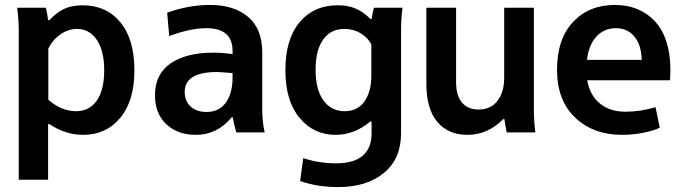

<svg xmlns="http://www.w3.org/2000/svg" viewBox="-20 -531 2748 770"><path d="M173.8 -335.9V-130.9Q226.6 -85 285.2 -85Q338.4 -85 368.2 -127.7Q397.9 -170.4 397.9 -249Q397.9 -327.6 368.2 -371.3Q338.4 -415 289.1 -415Q253.9 -415 222.2 -393.1Q190.4 -371.1 173.8 -335.9ZM55.2 189.9V-408.2Q55.2 -451.7 48.8 -500H164.1Q170.4 -472.7 172.9 -450.2H178.2Q206.5 -481 237.3 -495.4Q268.1 -509.8 311 -509.8Q406.2 -509.8 462.6 -441.7Q519 -373.5 519 -249Q519 -126.5 462.2 -58.3Q405.3 9.8 314 9.8Q242.2 9.8 178.2 -33.2H172.9V189.9Z M912.6 -217.8V-237.8Q860.8 -242.2 850.6 -242.2Q720.7 -242.2 720.7 -162.1Q720.7 -126.5 744.1 -104.2Q767.6 -82 807.6 -82Q859.4 -82 886 -119.9Q912.6 -157.7 912.6 -217.8ZM912.6 -314V-327.1Q912.6 -418 807.6 -418Q742.7 -418 658.7 -386.2L650.4 -480Q735.4 -511.2 823.7 -511.2Q917.5 -511.2 974.6 -463.6Q1031.7 -416 1031.7 -320.8V-91.8Q1031.7 -42.5 1041.5 0H927.7Q917 -36.6 913.6 -60.1H908.7Q850.6 9.8 765.6 9.8Q692.9 9.8 647.2 -32.7Q601.6 -75.2 601.6 -148.9Q601.6 -233.9 664.3 -276.9Q727.1 -319.8 834.5 -319.8Q872.1 -319.8 912.6 -314Z M1469.2 -226.1V-353Q1454.6 -380.9 1425.8 -397.9Q1397 -415 1361.3 -415Q1306.2 -415 1275.9 -372.3Q1245.6 -329.6 1245.6 -251Q1245.6 -171.9 1277.1 -128.4Q1308.6 -85 1362.3 -85Q1414.6 -85 1441.9 -124.8Q1469.2 -164.6 1469.2 -226.1ZM1588.4 -408.2V3.9Q1588.4 106 1519.5 162.6Q1450.7 219.2 1336.4 219.2Q1251 219.2 1183.6 194.8L1196.3 103Q1258.3 124 1328.6 124Q1398.9 124 1434.6 93.3Q1470.2 62.5 1470.2 3.9V-43.9H1465.3Q1401.4 9.8 1325.7 9.8Q1237.8 9.8 1181.2 -58.6Q1124.5 -127 1124.5 -249Q1124.5 -373.5 1181.4 -441.7Q1238.3 -509.8 1334.5 -509.8Q1376.5 -509.8 1407.2 -496.3Q1438 -482.9 1465.3 -455.1H1470.2Q1471.7 -468.3 1479.5 -500H1594.2Q1588.4 -455.6 1588.4 -408.2Z M2002 -219.2V-500H2121.1V-91.8Q2121.1 -44.9 2127 0H2012.2Q2005.4 -32.7 2002.9 -53.2H1998Q1936.5 9.8 1854 9.8Q1777.8 9.8 1733.9 -42.2Q1689.9 -94.2 1689.9 -194.8V-500H1809.1V-201.2Q1809.1 -147.9 1832.5 -119.9Q1856 -91.8 1898.9 -91.8Q1948.7 -91.8 1975.3 -127Q2002 -162.1 2002 -219.2Z M2334 -291H2553.7Q2551.8 -352.1 2523.7 -385Q2495.6 -418 2449.7 -418Q2403.3 -418 2372.3 -384.8Q2341.3 -351.6 2334 -291ZM2667 -209H2335Q2345.7 -148.4 2386 -115.7Q2426.3 -83 2488.8 -83Q2547.4 -83 2608.9 -101.1L2626 -19Q2600.6 -6.3 2558.6 1.7Q2516.6 9.8 2475.1 9.8Q2359.4 9.8 2286.6 -59.3Q2213.9 -128.4 2213.9 -251Q2213.9 -374.5 2278.1 -442.9Q2342.3 -511.2 2445.8 -511.2Q2497.6 -511.2 2539.6 -492.9Q2581.5 -474.6 2612.5 -438.7Q2643.6 -402.8 2658 -344Q2672.4 -285.2 2667 -209Z"/></svg>

Font: LT Hoop SemBd
Style: Regular
Weight: 600
Designer: Daniel Lyons
Foundry: LyonsType
Version: Version 1.000